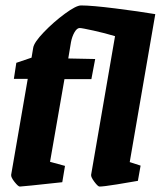

<svg xmlns="http://www.w3.org/2000/svg" viewBox="-20 -677 591 706"><path d="M457 -81 497 -68 487 -12Q460 -7 410 1Q360 9 346 9Q340 9 327 -8.5Q314 -26 315 -34L403 -544Q367 -555 324 -564.5Q281 -574 273 -574Q263 -574 254 -558.5Q245 -543 241 -522L231 -462L330 -460L316 -386H217L164 -82L219 -67L209 -7Q62 9 53 9Q47 9 33.5 -8Q20 -25 21 -34L82 -387H31L40 -446L96 -465L102 -501Q105 -521 141 -558.5Q177 -596 218.5 -626.5Q260 -657 278 -657Q317 -657 404.5 -646Q492 -635 551 -625Z"/></svg>

Font: Grenze
Style: Bold Italic
Weight: 700
Italic angle: -10°
Designer: Renata Polastri
Foundry: Omnibus-Type
Version: Version 1.002; ttfautohint (v1.8)